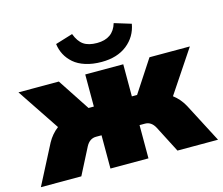

<svg xmlns="http://www.w3.org/2000/svg" viewBox="-120 -868 1166 1005"><g transform="rotate(-15 463.0 -366.0)"><path d="M460.9 -550.8Q412.6 -550.8 374 -563Q335.4 -575.2 310.8 -596.7Q286.1 -618.2 272 -645Q257.8 -671.9 253.9 -703.1L348.1 -731.9Q363.8 -689.5 390.4 -671.1Q417 -652.8 462.9 -652.8Q550.3 -652.8 573.2 -731L664.1 -703.1Q652.3 -635.3 598.9 -593Q545.4 -550.8 460.9 -550.8ZM-17.1 0 92.8 -212.9Q115.2 -253.9 150.9 -280.8L-2 -509.8H216.8L331.1 -335.9H359.9V-509.8H565.9V-335.9H594.2L708 -509.8H926.8L773.9 -280.8Q809.6 -253.9 832 -212.9L942.9 0H723.1L648.9 -144Q629.4 -180.2 595.2 -180.2H565.9V0H359.9V-180.2H330.1Q295.4 -180.2 275.9 -144L202.1 0Z"/></g></svg>

Font: Mulish ExtraBlack
Style: Regular
Weight: 1000
Designer: Vernon Adams
Foundry: Vernon Adams
Version: Version 3.603; ttfautohint (v1.8.3)